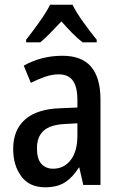

<svg xmlns="http://www.w3.org/2000/svg" viewBox="-20 -786 513 816"><path d="M245 -549Q328 -549 367.5 -502Q407 -455 407 -363V0H334L317 -74H315Q289 -32 256 -11Q223 10 172 10Q105 10 70.5 -36.5Q36 -83 36 -153Q36 -234 87 -278.5Q138 -323 237 -326L309 -329V-360Q309 -417 289.5 -443.5Q270 -470 230 -470Q202 -470 172.5 -460Q143 -450 111 -434L81 -507Q116 -527 157.5 -538Q199 -549 245 -549ZM256 -259Q193 -256 165 -230Q137 -204 137 -156Q137 -111 155.5 -90Q174 -69 206 -69Q252 -69 280.5 -106Q309 -143 309 -210V-262ZM288 -766Q305 -732 335 -690.5Q365 -649 391 -617V-606H331Q309 -623 286.5 -646Q264 -669 241 -695Q216 -669 193.5 -645.5Q171 -622 151 -606H91V-617Q117 -650 147 -692Q177 -734 193 -766Z"/></svg>

Font: Noto Sans Khmer Condensed Medium
Style: Regular
Weight: 500
Width: 3
Designer: Danh Hong and the Monotype Design Team
Foundry: Monotype Imaging Inc.
Version: Version 2.004; ttfautohint (v1.8.4.7-5d5b)